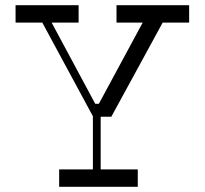

<svg xmlns="http://www.w3.org/2000/svg" viewBox="-20 -720 789 740"><path d="M409 -270 607 -633H709V-700H429V-633H530L361 -320H347L179 -633H283V-700H40V-633H143L338 -272V-67H208V0H511V-67H368V-270Z"/></svg>

Font: Space Cowgirl Light
Style: Regular
Weight: 300
Designer: Valery Marier
Foundry: Valery Marier
Version: Version 1.000;hotconv 1.0.109;makeotfexe 2.5.65596